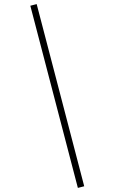

<svg xmlns="http://www.w3.org/2000/svg" viewBox="-20 -820 560 937"><path d="M159 -800 391 89 360 97 128 -792Z"/></svg>

Font: Fira Sans UltraLight
Style: Regular
Weight: 200
Designer: Carrois Corporate & Edenspiekermann AG
Foundry: Carrois Corporate GbR & Edenspiekermann AG
Version: Version 4.106;PS 004.106;hotconv 1.0.70;makeotf.lib2.5.58329